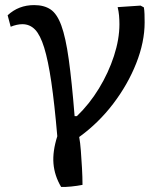

<svg xmlns="http://www.w3.org/2000/svg" viewBox="-20 -548 656 754"><path d="M220 186Q194 142 190 94.5Q186 47 205 -13Q194 -141 181.5 -226Q169 -311 153.5 -361Q138 -411 117.5 -432Q97 -453 68 -453Q47 -453 22 -443L10 -488Q53 -528 114 -528Q153 -528 178.5 -511Q204 -494 221 -447.5Q238 -401 250 -315Q262 -229 273 -92H282Q331 -139 368.5 -200.5Q406 -262 427.5 -328Q449 -394 449 -453Q449 -470 447.5 -487Q446 -504 442 -520L532 -526L545 -519Q547 -508 547.5 -492.5Q548 -477 548 -460Q548 -383 515 -299.5Q482 -216 424.5 -140.5Q367 -65 291 -10Q295 11 297.5 44Q300 77 302 112.5Q304 148 304 178Q284 182 259.5 184.5Q235 187 220 186Z"/></svg>

Font: Literata 7pt
Style: Regular
Weight: 400
Designer: Latin by Veronika Burian and Jose Scaglione. Greek by Irene Vlachou. Cyrillic by Vera Evstafieva.
Foundry: TypeTogether
Version: Version 3.002